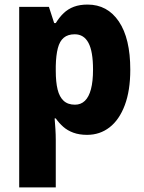

<svg xmlns="http://www.w3.org/2000/svg" viewBox="-20 -580 631 840"><path d="M363 -560Q450 -560 500 -486Q550 -412 550 -275Q550 -184 526 -120Q502 -56 459.5 -23Q417 10 361 10Q327 10 301 0.5Q275 -9 256.5 -25.5Q238 -42 224 -62H219Q221 -38 222.5 -14.5Q224 9 224 32V240H64V-550H194L217 -479H224Q240 -505 259 -523Q278 -541 303.5 -550.5Q329 -560 363 -560ZM307 -430Q277 -430 259 -415Q241 -400 233 -369Q225 -338 224 -291V-270Q224 -221 232 -188.5Q240 -156 258.5 -139Q277 -122 308 -122Q334 -122 351.5 -139Q369 -156 378 -190Q387 -224 387 -276Q387 -355 367 -392.5Q347 -430 307 -430Z"/></svg>

Font: Noto Sans Khmer SemiCondensed ExtraBold
Style: Regular
Weight: 800
Width: 4
Designer: Danh Hong and the Monotype Design Team
Foundry: Monotype Imaging Inc.
Version: Version 2.004